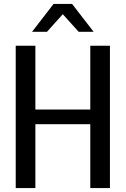

<svg xmlns="http://www.w3.org/2000/svg" viewBox="-20 -958 640 978"><path d="M457 -795.9H380.9L299.8 -885.7L219.2 -795.9H143.1L252.9 -938H347.2ZM540 0H439.9V-325.2H160.2V0H60.1V-725.1H160.2V-399.9H439.9V-725.1H540Z"/></svg>

Font: Aurulent Sans Mono
Style: Regular
Weight: 400
Monospace: yes
Version: Version 2007.05.04